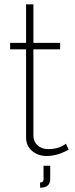

<svg xmlns="http://www.w3.org/2000/svg" viewBox="-20 -719 346 891"><path d="M166 152V128Q182 128 182 114V50H213V112Q213 152 166 152ZM286 -52 299 -24 288 -19Q278 -14 266.5 -9Q255 -4 235.5 0.5Q216 5 197 5Q157 5 129 -18.5Q101 -42 101 -81V-490H27V-520H101V-699H135V-520H259V-490H135V-86Q137 -58 156.5 -42.5Q176 -27 203 -27Q253 -27 286 -52Z"/></svg>

Font: Raleway
Style: ExtraLight
Weight: 200
Designer: Matt McInerney, Pablo Impallari, Rodrigo Fuenzalida
Foundry: Matt McInerney, Pablo Impallari, Rodrigo Fuenzalida
Version: Version 2.001